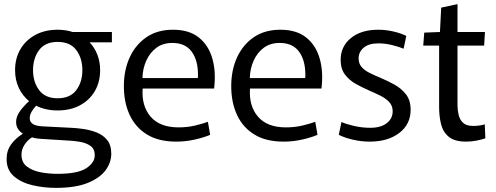

<svg xmlns="http://www.w3.org/2000/svg" viewBox="-20 -675 2402 930"><path d="M259 -140Q201 -140 155 -163Q141 -148 132.5 -133Q124 -118 124 -102Q124 -66 186 -63L324 -56Q349 -55 382 -50.5Q415 -46 446.5 -34Q478 -22 498.5 2.5Q519 27 519 70Q519 112 491.5 149.5Q464 187 405 211Q346 235 251 235Q191 235 136.5 222Q82 209 47 178.5Q12 148 12 96Q12 55 33 25.5Q54 -4 90 -27V-28Q58 -49 58 -84Q58 -111 77 -137Q96 -163 121 -185Q89 -211 71 -249.5Q53 -288 53 -335Q53 -393 79 -437Q105 -481 151.5 -506Q198 -531 259 -531Q298 -531 332 -520H522V-470H414Q438 -445 451.5 -410.5Q465 -376 465 -335Q465 -278 439.5 -234Q414 -190 367.5 -165Q321 -140 259 -140ZM259 -199Q320 -199 349.5 -238.5Q379 -278 379 -335Q379 -393 349.5 -432.5Q320 -472 259 -472Q199 -472 169.5 -432.5Q140 -393 140 -335Q140 -278 169.5 -238.5Q199 -199 259 -199ZM259 167Q356 167 397.5 140Q439 113 439 77Q439 46 418 31.5Q397 17 367.5 12Q338 7 313 6L184 -2Q150 -4 135 -10Q113 4 98.5 26.5Q84 49 84 74Q84 111 109.5 131Q135 151 174.5 159Q214 167 259 167Z M834 11Q748 11 692 -23.5Q636 -58 608 -118.5Q580 -179 580 -258Q580 -335 608 -396.5Q636 -458 689 -494.5Q742 -531 818 -531Q896 -531 943 -493.5Q990 -456 1008.5 -391.5Q1027 -327 1017 -246H671Q665 -162 709.5 -110Q754 -58 845 -58Q888 -58 925.5 -67Q963 -76 987 -85L998 -22Q968 -9 923.5 1Q879 11 834 11ZM815 -467Q769 -467 737.5 -443.5Q706 -420 688.5 -381Q671 -342 670 -297H938Q939 -302 939 -306Q939 -310 939 -313Q939 -384 908 -425.5Q877 -467 815 -467Z M1354 11Q1268 11 1212 -23.5Q1156 -58 1128 -118.5Q1100 -179 1100 -258Q1100 -335 1128 -396.5Q1156 -458 1209 -494.5Q1262 -531 1338 -531Q1416 -531 1463 -493.5Q1510 -456 1528.5 -391.5Q1547 -327 1537 -246H1191Q1185 -162 1229.5 -110Q1274 -58 1365 -58Q1408 -58 1445.5 -67Q1483 -76 1507 -85L1518 -22Q1488 -9 1443.5 1Q1399 11 1354 11ZM1335 -467Q1289 -467 1257.5 -443.5Q1226 -420 1208.5 -381Q1191 -342 1190 -297H1458Q1459 -302 1459 -306Q1459 -310 1459 -313Q1459 -384 1428 -425.5Q1397 -467 1335 -467Z M1771 11Q1731 11 1691 2Q1651 -7 1621 -22L1634 -84Q1659 -73 1697 -64.5Q1735 -56 1773 -56Q1825 -56 1853.5 -78.5Q1882 -101 1882 -136Q1882 -163 1865 -181Q1848 -199 1821.5 -212Q1795 -225 1765 -238Q1733 -252 1702 -269.5Q1671 -287 1650.5 -314.5Q1630 -342 1630 -385Q1630 -450 1679.5 -490.5Q1729 -531 1812 -531Q1849 -531 1885.5 -522.5Q1922 -514 1948 -501L1935 -439Q1914 -448 1880 -456.5Q1846 -465 1813 -465Q1766 -465 1741.5 -444Q1717 -423 1717 -392Q1717 -367 1731.5 -350.5Q1746 -334 1770 -322Q1794 -310 1823 -298Q1856 -284 1890 -265.5Q1924 -247 1946.5 -218Q1969 -189 1969 -143Q1969 -73 1914 -31Q1859 11 1771 11Z M2238 11Q2181 11 2153 -13Q2125 -37 2116 -75Q2107 -113 2107 -156V-454H2030L2035 -517L2111 -520L2117 -638L2196 -655V-520H2329L2325 -454H2196V-166Q2196 -142 2201.5 -118.5Q2207 -95 2223 -80Q2239 -65 2272 -65Q2287 -65 2302 -67Q2317 -69 2328 -73L2331 -5Q2314 1 2288.5 6Q2263 11 2238 11Z"/></svg>

Font: Murecho
Style: Regular
Weight: 400
Designer: Neil Summerour
Foundry: Positype
Version: Version 1.010; ttfautohint (v1.8.3)